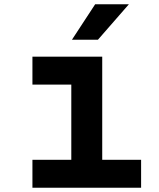

<svg xmlns="http://www.w3.org/2000/svg" viewBox="-20 -874 740 894"><path d="M131 -610H456V-130H637V0H131V-130H312V-480H131ZM315 -689 423 -854H580L436 -689Z"/></svg>

Font: Martian Mono SemiBold
Style: Regular
Weight: 600
Monospace: yes
Designer: Roman Shamin
Foundry: Evil Martians
Version: Version 1.000; ttfautohint (v1.8.4.7-5d5b)